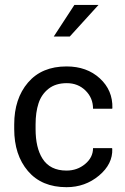

<svg xmlns="http://www.w3.org/2000/svg" viewBox="-20 -755 511 785"><path d="M125.5 -227.5Q125.5 -150.9 153.8 -106.4Q184.6 -57.6 252 -57.6Q295.9 -57.6 328.1 -84.5Q360.4 -111.3 360.4 -149.4H438L439 -146.5Q441.4 -84.5 384.8 -37.1Q328.1 10.3 252 10.3Q150.4 10.3 94.2 -55.7Q38.1 -121.6 38.1 -227.5V-246.1Q38.1 -351.6 94.5 -417.5Q150.9 -483.4 252 -483.4Q335 -483.4 388.2 -434.6Q441.4 -385.7 439.5 -313L438.5 -310.5H360.4Q360.4 -354.5 329.6 -384.8Q298.8 -415 253.2 -415Q207.5 -415 178.5 -392.1Q149.4 -369.1 137.5 -332.5Q125.5 -295.9 125.5 -246.1ZM199.7 -605.5 284.2 -734.9H382.8L265.1 -605.5Z"/></svg>

Font: Yantramanav
Style: Regular
Weight: 400
Version: Version 1.001;PS 1.0;hotconv 1.0.72;makeotf.lib2.5.5900; ttf